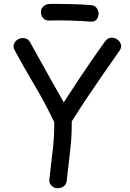

<svg xmlns="http://www.w3.org/2000/svg" viewBox="-20 -978 682 1009"><path d="M57 -714Q48 -731 53 -745.5Q58 -760 71 -769Q84 -778 100 -778Q112 -778 122 -772.5Q132 -767 138 -756Q152 -731 172.5 -694Q193 -657 216.5 -615Q240 -573 261 -535.5Q282 -498 297 -472Q312 -446 315 -440Q353 -499 389.5 -554Q426 -609 461.5 -660.5Q497 -712 531 -759Q539 -770 547.5 -775Q556 -780 566 -780Q583 -780 597 -770Q611 -760 615.5 -744.5Q620 -729 609 -713Q569 -656 527 -595.5Q485 -535 442.5 -471.5Q400 -408 357 -340Q358 -262 348.5 -185Q339 -108 331 -31Q330 -13 318 -1.5Q306 10 284 11Q265 12 251.5 -1.5Q238 -15 239 -32Q247 -108 256.5 -183.5Q266 -259 265 -336Q217 -437 161 -531Q105 -625 57 -714ZM237 -870Q218 -870 206.5 -883Q195 -896 195 -915Q195 -932 208 -944Q221 -956 237 -957Q255 -958 284.5 -957.5Q314 -957 347 -956.5Q380 -956 410 -954.5Q440 -953 458 -951Q478 -950 488 -936Q498 -922 498 -906Q498 -889 488 -876Q478 -863 458 -864Q440 -866 410.5 -867.5Q381 -869 347.5 -870Q314 -871 284.5 -871Q255 -871 237 -870Z"/></svg>

Font: Playpen Sans
Style: Regular
Weight: 400
Designer: Laura Meseguer, Veronika Burian, José Scaglione, Kostas Bartsokas, Vera Evstafieva, Tom Grace, Yorlmar Campos
Foundry: TypeTogether
Version: Version 2.000